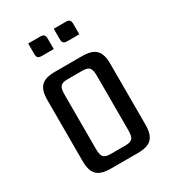

<svg xmlns="http://www.w3.org/2000/svg" viewBox="-167 -776 790 872"><g transform="rotate(-30 228.0 -340.0)"><path d="M63 -413V-95C63 -26 89 0 158 0H298C367 0 393 -26 393 -95V-413C393 -482 367 -508 298 -508H158C89 -508 63 -482 63 -413ZM266 -450C307 -450 313 -434 313 -393V-115C313 -74 307 -58 266 -58H190C149 -58 143 -74 143 -115V-393C143 -434 149 -450 190 -450ZM204 -653C204 -674 198 -680 177 -680H116V-627C116 -606 122 -600 143 -600H204ZM338 -653C338 -674 332 -680 311 -680H250V-627C250 -606 256 -600 277 -600H338Z"/></g></svg>

Font: Rationale One
Style: Regular
Weight: 400
Designer: Cyreal (www.cyreal.org)
Foundry: Cyreal (www.cyreal.org)
Version: Version 1.001